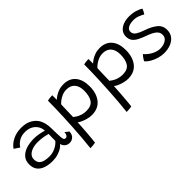

<svg xmlns="http://www.w3.org/2000/svg" viewBox="40 -1301 2261 2261"><g transform="rotate(-45 1171.0 -170.0)"><path d="M268.5 11Q206 11 155 -5.8Q104 -22.5 74.2 -59.5Q44.5 -96.5 44.5 -158.5Q44.5 -217 77.2 -256Q110 -295 167 -314.5Q224 -334 296.5 -334Q332 -334 366 -328.8Q400 -323.5 424.8 -317.2Q449.5 -311 457.5 -308Q455.5 -326 451.2 -343.8Q447 -361.5 439 -375.5Q419 -413.5 379 -438Q339 -462.5 280.5 -462.5Q217.5 -462.5 175.2 -435.8Q133 -409 111.5 -372.5L44.5 -417Q76.5 -466 139.5 -498Q202.5 -530 283.5 -530Q366.5 -530 421.5 -496.8Q476.5 -463.5 501.5 -412Q514.5 -384.5 522 -352.5Q529.5 -320.5 530.5 -271.5Q531.5 -217 532.5 -180.8Q533.5 -144.5 535.5 -120.5Q538 -89.5 545.8 -80.5Q553.5 -71.5 567.5 -71.5Q584 -71.5 595.2 -87.5Q606.5 -103.5 607.5 -133L654.5 -95.5Q652.5 -47 625.5 -22.8Q598.5 1.5 564 1.5Q523 1.5 499.2 -22.5Q475.5 -46.5 472.5 -72Q461.5 -53.5 432 -34.5Q402.5 -15.5 360.2 -2.2Q318 11 268.5 11ZM281 -54.5Q334 -54.5 382 -77.8Q430 -101 458.5 -135.5Q458.5 -171.5 459 -198.5Q459.5 -225.5 461 -249Q445.5 -254.5 401 -263.5Q356.5 -272.5 299.5 -272.5Q250 -272.5 210.5 -259Q171 -245.5 148.2 -220.8Q125.5 -196 125.5 -161.5Q125.5 -119.5 145.5 -96.2Q165.5 -73 200.8 -63.8Q236 -54.5 281 -54.5Z M690 217.5Q698.5 144.5 705.2 61.5Q712 -21.5 717 -106.5Q722 -191.5 725.5 -271Q729 -350.5 730.5 -417.8Q732 -485 732 -532.5Q748 -537 770.5 -539.2Q793 -541.5 812.5 -541.5Q813 -530 813 -506.2Q813 -482.5 813 -464.5Q826 -478.5 852.2 -496.2Q878.5 -514 915.2 -527.2Q952 -540.5 996.5 -540.5Q1093.5 -540.5 1146.5 -478Q1199.5 -415.5 1199.5 -304.5Q1199.5 -187.5 1142.5 -116.5Q1085.5 -45.5 979 -45.5Q945.5 -45.5 908 -55.5Q870.5 -65.5 840.8 -79.2Q811 -93 799.5 -105Q799 -94.5 797.2 -65Q795.5 -35.5 792.8 3.5Q790 42.5 786.8 83Q783.5 123.5 780.2 157.5Q777 191.5 774 210Q753 214.5 727.5 216Q702 217.5 690 217.5ZM969 -125.5Q1051.5 -125.5 1084.5 -175.5Q1117.5 -225.5 1117.5 -313.5Q1117.5 -388.5 1081.5 -430Q1045.5 -471.5 978.5 -471.5Q937.5 -471.5 902.8 -456Q868 -440.5 844 -421.5Q820 -402.5 811.5 -391Q811 -382.5 810 -356Q809 -329.5 808 -296.2Q807 -263 806.2 -232.8Q805.5 -202.5 805.5 -186Q816 -177 838.5 -162.5Q861 -148 894 -136.8Q927 -125.5 969 -125.5Z M1293.5 217.5Q1302 144.5 1308.8 61.5Q1315.5 -21.5 1320.5 -106.5Q1325.5 -191.5 1329 -271Q1332.5 -350.5 1334 -417.8Q1335.5 -485 1335.5 -532.5Q1351.5 -537 1374 -539.2Q1396.5 -541.5 1416 -541.5Q1416.5 -530 1416.5 -506.2Q1416.5 -482.5 1416.5 -464.5Q1429.5 -478.5 1455.8 -496.2Q1482 -514 1518.8 -527.2Q1555.5 -540.5 1600 -540.5Q1697 -540.5 1750 -478Q1803 -415.5 1803 -304.5Q1803 -187.5 1746 -116.5Q1689 -45.5 1582.5 -45.5Q1549 -45.5 1511.5 -55.5Q1474 -65.5 1444.2 -79.2Q1414.5 -93 1403 -105Q1402.5 -94.5 1400.8 -65Q1399 -35.5 1396.2 3.5Q1393.5 42.5 1390.2 83Q1387 123.5 1383.8 157.5Q1380.5 191.5 1377.5 210Q1356.5 214.5 1331 216Q1305.5 217.5 1293.5 217.5ZM1572.5 -125.5Q1655 -125.5 1688 -175.5Q1721 -225.5 1721 -313.5Q1721 -388.5 1685 -430Q1649 -471.5 1582 -471.5Q1541 -471.5 1506.2 -456Q1471.5 -440.5 1447.5 -421.5Q1423.5 -402.5 1415 -391Q1414.5 -382.5 1413.5 -356Q1412.5 -329.5 1411.5 -296.2Q1410.5 -263 1409.8 -232.8Q1409 -202.5 1409 -186Q1419.5 -177 1442 -162.5Q1464.5 -148 1497.5 -136.8Q1530.5 -125.5 1572.5 -125.5Z M2096.5 41Q2054 41 2009 28.2Q1964 15.5 1924.8 -7Q1885.5 -29.5 1860.5 -59.5Q1865 -68 1874 -82Q1883 -96 1893 -109.5Q1903 -123 1910.5 -129.5Q1931 -104 1961.8 -81Q1992.5 -58 2028.8 -43.8Q2065 -29.5 2102.5 -29.5Q2158 -29.5 2197.2 -54.8Q2236.5 -80 2236.5 -124Q2236.5 -158 2217 -181.5Q2197.5 -205 2163.8 -222.2Q2130 -239.5 2088 -254Q2039.5 -271.5 2000 -291.2Q1960.5 -311 1937.5 -340.5Q1914.5 -370 1914.5 -416.5Q1914.5 -463.5 1941.2 -495Q1968 -526.5 2011.8 -542.5Q2055.5 -558.5 2107 -558.5Q2167 -558.5 2214 -543.5Q2261 -528.5 2285 -511.5Q2281.5 -499 2271.8 -480Q2262 -461 2252.5 -448Q2227 -463 2191.2 -477.2Q2155.5 -491.5 2113 -491.5Q2082.5 -491.5 2054.8 -484.5Q2027 -477.5 2009.5 -461Q1992 -444.5 1992 -417Q1992 -380 2028.8 -356.5Q2065.5 -333 2118.5 -315.5Q2207.5 -286 2261.2 -243.2Q2315 -200.5 2315 -129Q2315 -73 2285.8 -35.2Q2256.5 2.5 2207.2 21.8Q2158 41 2096.5 41Z"/></g></svg>

Font: Grandstander Light
Style: Regular
Weight: 300
Designer: Tyler Finck
Foundry: Etcetera Type Co
Version: Version 1.200; ttfautohint (v1.8.3)